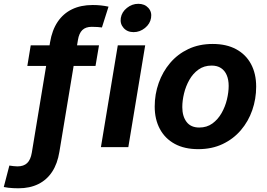

<svg xmlns="http://www.w3.org/2000/svg" viewBox="-109 -784 1420 1023"><path d="M418.5 -542.5 399.9 -432.6H36.6L54.7 -542.5ZM-10.7 219.2Q-24.4 219.2 -38.3 218.5Q-52.2 217.8 -64.9 216.3Q-77.6 214.8 -88.9 212.4L-59.1 98.1Q-50.3 99.6 -37.4 101.1Q-24.4 102.5 -16.1 102.5Q17.1 102.5 35.6 85Q54.2 67.4 60.5 29.3L157.7 -558.6Q168.5 -623.5 198.2 -667.7Q228 -711.9 274.9 -734.6Q321.8 -757.3 384.8 -757.3Q408.2 -757.3 428.7 -755.1Q449.2 -752.9 469.2 -748.5L434.1 -637.7Q424.3 -639.2 410.4 -640.1Q396.5 -641.1 379.9 -641.1Q347.7 -641.1 329.8 -624Q312 -606.9 306.2 -570.8L207.5 24.4Q197.3 87.9 168.9 131.1Q140.6 174.3 95.2 196.8Q49.8 219.2 -10.7 219.2Z M428.7 0 518.6 -542.5H664.6L574.7 0ZM603 -612.8Q569.3 -612.8 549.6 -635Q529.8 -657.2 534.7 -688.5Q540 -720.2 567.4 -741.9Q594.7 -763.7 627.9 -763.7Q661.6 -763.7 681.4 -741.9Q701.2 -720.2 695.8 -688.5Q690.9 -657.2 663.6 -635Q636.2 -612.8 603 -612.8Z M947.3 10.7Q874 10.7 822.3 -17.3Q770.5 -45.4 742.9 -96.7Q715.3 -147.9 715.3 -216.3Q715.3 -282.2 736.6 -342Q757.8 -401.9 797.6 -448.7Q837.4 -495.6 894.5 -522.7Q951.7 -549.8 1024.4 -549.8Q1097.7 -549.8 1149.4 -521.7Q1201.2 -493.7 1228.5 -442.6Q1255.9 -391.6 1255.9 -322.3Q1255.9 -256.8 1235.1 -197Q1214.4 -137.2 1174.3 -90.3Q1134.3 -43.5 1077.1 -16.4Q1020 10.7 947.3 10.7ZM952.6 -104.5Q993.2 -104.5 1022.7 -126Q1052.2 -147.5 1071.5 -181.4Q1090.8 -215.3 1100.1 -253.9Q1109.4 -292.5 1109.4 -326.2Q1109.4 -359.4 1099.1 -383.5Q1088.9 -407.7 1068.8 -421.1Q1048.8 -434.6 1018.6 -434.6Q978 -434.6 948.5 -413.3Q918.9 -392.1 899.9 -358.4Q880.9 -324.7 871.6 -286.4Q862.3 -248 862.3 -213.4Q862.3 -164.6 885 -134.5Q907.7 -104.5 952.6 -104.5Z"/></svg>

Font: Inter 16pt
Style: Bold Italic
Weight: 700
Italic angle: -9.3988°
Version: Version 4.001;git-66647c0bb